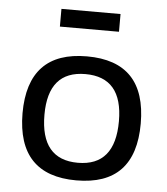

<svg xmlns="http://www.w3.org/2000/svg" viewBox="-51 -744 688 790"><g transform="rotate(5 293.0 -349.0)"><path d="M293 -73.2Q446.8 -73.2 446.8 -258.3Q446.8 -439.5 293 -439.5Q139.2 -439.5 139.2 -258.3Q139.2 -73.2 293 -73.2ZM48.8 -256.3Q48.8 -512.7 293 -512.7Q537.1 -512.7 537.1 -256.3Q537.1 -0.5 293 -0.5Q49.8 -0.5 48.8 -256.3ZM415 -698.2V-625H170.9V-698.2Z"/></g></svg>

Font: Sansation
Style: Regular
Weight: 400
Designer: Bernd Montag
Version: Version 1.301